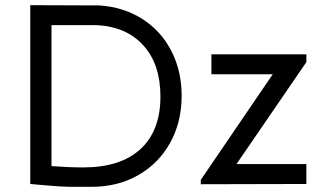

<svg xmlns="http://www.w3.org/2000/svg" viewBox="-20 -712 1238 742"><path d="M682 -342Q682 -240 637.5 -160Q593 -80 514 -35Q435 10 334 10H284Q276 10 249 10Q222 10 153 4L97 -1V-692L364 -691Q457 -685 529.5 -639Q602 -593 642 -515.5Q682 -438 682 -342ZM600 -339Q600 -463 534.5 -536Q469 -609 353 -615H179V-70Q247 -65 302 -65Q446 -65 523 -136Q600 -207 600 -339ZM756 -17 1034 -425H797V-502H1164V-472L894 -78H1164V-1L756 0Z"/></svg>

Font: Bellota Text
Style: Bold
Weight: 700
Designer: Kemie Guaida
Foundry: Kemie Guaida
Version: Version 4.001